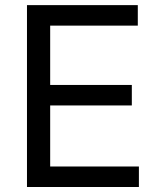

<svg xmlns="http://www.w3.org/2000/svg" viewBox="-20 -748 641 768"><path d="M87.9 0V-727.5H531.2V-645.5H180.7V-408.2H507.3V-326.2H180.7V-82H535.6V0Z"/></svg>

Font: Inter Variable
Style: Regular
Weight: 400
Designer: Rasmus Andersson
Foundry: rsms
Version: Version 4.001;git-9221beed3